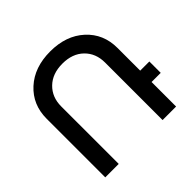

<svg xmlns="http://www.w3.org/2000/svg" viewBox="-180 -924 1108 1108"><g transform="rotate(-45 374.0 -369.5)"><path d="M658.2 -200.2V0H547.9V-469.2Q547.9 -544.9 499.5 -592Q451.2 -639.2 369.1 -639.2Q287.1 -639.2 238.5 -591.8Q189.9 -544.4 189.9 -469.2V0H80.1V-478Q80.1 -592.8 159.9 -665.8Q239.7 -738.8 369.1 -738.8Q498.5 -738.8 578.4 -665.8Q658.2 -592.8 658.2 -478V-293H732.9V-200.2Z"/></g></svg>

Font: Telcell.Market Med
Style: Regular
Weight: 500
Designer: Rasmus Andersson, Sedrak Mkrtchyan
Version: Version 3.019;git-0a5106e0b